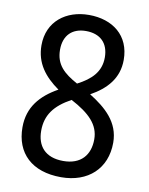

<svg xmlns="http://www.w3.org/2000/svg" viewBox="-83 -786 666 857"><g transform="rotate(10 250.0 -357.5)"><path d="M253 10C375 10 456 -64 456 -182C456 -275 391 -331 317 -377C389 -417 438 -471 438 -554C438 -665 358 -725 251 -725C148 -725 65 -664 65 -555C65 -474 109 -419 174 -373C97 -330 45 -272 45 -180C45 -63 120 10 253 10ZM251 -414C189 -448 150 -482 150 -550C150 -616 189 -652 250 -652C314 -652 353 -616 353 -550C353 -485 313 -446 251 -414ZM250 -63C167 -63 130 -111 130 -179C130 -250 165 -297 240 -338C325 -293 370 -248 370 -182C370 -111 330 -63 250 -63Z"/></g></svg>

Font: Noto Sans Devanagari UI SemiCondensed
Style: Regular
Weight: 400
Width: 4
Designer: Jelle Bosma - Monotype Design Team
Foundry: Monotype Imaging Inc.
Version: Version 2.003